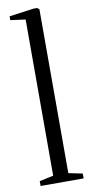

<svg xmlns="http://www.w3.org/2000/svg" viewBox="-92 -856 421 894"><g transform="rotate(-10 118.0 -409.5)"><path d="M90.5 -37V-775.5L19.5 -785V-803L135.5 -819H152.5L162 -811.5V-36.5L228 -23V0H24.5V-23Z"/></g></svg>

Font: Merriweather 120pt Light
Style: Regular
Weight: 300
Version: Version 2.100